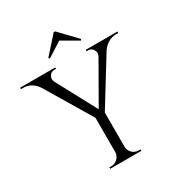

<svg xmlns="http://www.w3.org/2000/svg" viewBox="-214 -1028 1090 1166"><g transform="rotate(-30 331.0 -445.0)"><path d="M229 -771 235 -763 339 -829 453 -763 459 -771 345 -890H335ZM672 -700V-690H658Q598 -690 557 -632L360 -312V-73Q360 -47 379 -28Q397 -10 424 -10H436V0H218V-10H231Q257 -10 275 -28Q294 -46 295 -72V-313L104 -632Q67 -690 4 -690H-10V-700H236V-690H223Q201 -690 189 -670Q177 -649 188 -628L338 -348L498 -628V-629Q509 -649 496 -670Q484 -690 462 -690H450V-700Z"/></g></svg>

Font: Cinzel(RUS BY LYAJKA)
Style: Regular
Weight: 400
Designer: Natanael Gama
Version: Version 1.001;PS 001.001;hotconv 1.0.56;makeotf.lib2.0.21325